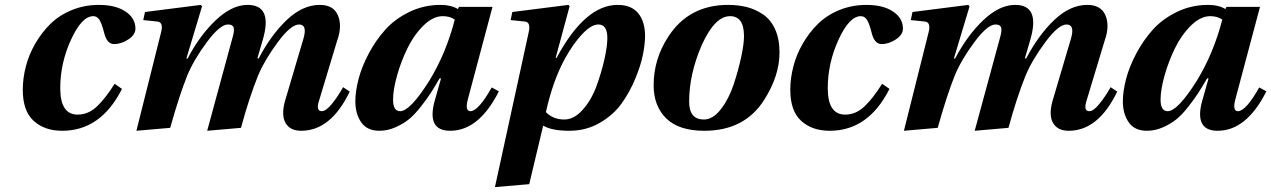

<svg xmlns="http://www.w3.org/2000/svg" viewBox="-20 -522 5191 784"><path d="M73 -155Q73 -202 85.5 -250.5Q98 -299 124 -344Q150 -389 186 -424.5Q222 -460 273.5 -481Q325 -502 384 -502Q452 -502 492.5 -475Q533 -448 533 -405Q533 -380 504 -361Q475 -342 446 -342Q416 -342 405 -389Q395 -428 385.5 -442Q376 -456 361 -456Q314 -456 270 -360Q226 -264 226 -162Q226 -54 297 -54Q341 -54 376.5 -88Q412 -122 448 -180L478 -159Q392 12 234 12Q162 12 117.5 -28.5Q73 -69 73 -155Z M537 12 638 -391Q648 -431 623 -434L565 -440L572 -473L800 -502L805 -496L741 -283H746Q796 -378 861.5 -440Q927 -502 991 -502Q1096 -502 1052 -356L1031 -284L1036 -283Q1087 -380 1151.5 -441Q1216 -502 1286 -502Q1342 -502 1360 -459Q1378 -416 1357 -357L1284 -115Q1268 -68 1294 -68Q1311 -68 1335 -97.5Q1359 -127 1381 -166L1408 -148Q1331 12 1210 12Q1165 12 1146.5 -19Q1128 -50 1143 -107L1219 -364Q1236 -422 1201 -422Q1168 -422 1114.5 -350Q1061 -278 1034 -214Q997 -122 964 0L826 12L931 -374Q938 -400 933.5 -411Q929 -422 911 -422Q878 -422 824 -349Q770 -276 744 -212Q712 -132 675 0Z M1431 -108Q1431 -149 1444 -199Q1457 -249 1485.5 -303Q1514 -357 1553.5 -401Q1593 -445 1652 -473.5Q1711 -502 1779 -502Q1822 -502 1850 -485L1854 -494H1991L1890 -115Q1878 -68 1901 -68Q1933 -68 1988 -165L2017 -149Q1936 12 1818 12Q1720 12 1756 -114L1781 -202H1775Q1754 -166 1740 -144Q1726 -122 1700 -88.5Q1674 -55 1651 -36Q1628 -17 1595.5 -2.5Q1563 12 1529 12Q1479 12 1455 -22.5Q1431 -57 1431 -108ZM1585 -115Q1585 -68 1614 -68Q1655 -68 1734 -194Q1802 -306 1837 -442Q1817 -456 1788 -456Q1748 -456 1709 -417.5Q1670 -379 1643.5 -324.5Q1617 -270 1601 -212.5Q1585 -155 1585 -115Z M2001 242 2139 -391Q2148 -431 2124 -434L2065 -440L2072 -473L2301 -502L2306 -497L2249 -286H2253Q2369 -502 2502 -502Q2558 -502 2586 -468Q2614 -434 2614 -374Q2614 -344 2605.5 -300Q2597 -256 2574 -200.5Q2551 -145 2517.5 -98.5Q2484 -52 2428.5 -20Q2373 12 2305 12Q2233 12 2198 -9L2141 230ZM2209 -64Q2239 -34 2284 -34Q2324 -34 2359.5 -74Q2395 -114 2415.5 -170Q2436 -226 2448 -279.5Q2460 -333 2460 -367Q2460 -422 2423 -422Q2395 -422 2358.5 -384Q2322 -346 2287 -283Q2238 -194 2209 -64Z M2649 -174Q2649 -280 2708 -371Q2792 -502 2953 -502Q2995 -502 3030 -493Q3065 -484 3096 -463Q3127 -442 3145 -402.5Q3163 -363 3163 -308Q3163 -213 3101 -115Q3021 12 2856 12Q2752 12 2700.5 -38.5Q2649 -89 2649 -174ZM2794 -107Q2794 -34 2854 -34Q2891 -34 2923.5 -76Q2956 -118 2975.5 -176.5Q2995 -235 3006.5 -289Q3018 -343 3018 -374Q3018 -456 2961 -456Q2899 -456 2846 -339Q2794 -220 2794 -107Z M3207 -155Q3207 -202 3219.5 -250.5Q3232 -299 3258 -344Q3284 -389 3320 -424.5Q3356 -460 3407.5 -481Q3459 -502 3518 -502Q3586 -502 3626.5 -475Q3667 -448 3667 -405Q3667 -380 3638 -361Q3609 -342 3580 -342Q3550 -342 3539 -389Q3529 -428 3519.5 -442Q3510 -456 3495 -456Q3448 -456 3404 -360Q3360 -264 3360 -162Q3360 -54 3431 -54Q3475 -54 3510.5 -88Q3546 -122 3582 -180L3612 -159Q3526 12 3368 12Q3296 12 3251.5 -28.5Q3207 -69 3207 -155Z M3671 12 3772 -391Q3782 -431 3757 -434L3699 -440L3706 -473L3934 -502L3939 -496L3875 -283H3880Q3930 -378 3995.5 -440Q4061 -502 4125 -502Q4230 -502 4186 -356L4165 -284L4170 -283Q4221 -380 4285.5 -441Q4350 -502 4420 -502Q4476 -502 4494 -459Q4512 -416 4491 -357L4418 -115Q4402 -68 4428 -68Q4445 -68 4469 -97.5Q4493 -127 4515 -166L4542 -148Q4465 12 4344 12Q4299 12 4280.5 -19Q4262 -50 4277 -107L4353 -364Q4370 -422 4335 -422Q4302 -422 4248.5 -350Q4195 -278 4168 -214Q4131 -122 4098 0L3960 12L4065 -374Q4072 -400 4067.5 -411Q4063 -422 4045 -422Q4012 -422 3958 -349Q3904 -276 3878 -212Q3846 -132 3809 0Z M4565 -108Q4565 -149 4578 -199Q4591 -249 4619.5 -303Q4648 -357 4687.5 -401Q4727 -445 4786 -473.5Q4845 -502 4913 -502Q4956 -502 4984 -485L4988 -494H5125L5024 -115Q5012 -68 5035 -68Q5067 -68 5122 -165L5151 -149Q5070 12 4952 12Q4854 12 4890 -114L4915 -202H4909Q4888 -166 4874 -144Q4860 -122 4834 -88.5Q4808 -55 4785 -36Q4762 -17 4729.5 -2.5Q4697 12 4663 12Q4613 12 4589 -22.5Q4565 -57 4565 -108ZM4719 -115Q4719 -68 4748 -68Q4789 -68 4868 -194Q4936 -306 4971 -442Q4951 -456 4922 -456Q4882 -456 4843 -417.5Q4804 -379 4777.5 -324.5Q4751 -270 4735 -212.5Q4719 -155 4719 -115Z"/></svg>

Font: Heuristica
Style: Bold Italic
Weight: 700
Italic angle: -13°
Version: Version 1.0.2